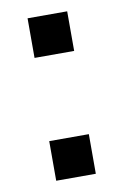

<svg xmlns="http://www.w3.org/2000/svg" viewBox="-64 -528 365 568"><g transform="rotate(-10 119.0 -244.0)"><path d="M59 -488H178V-369H59ZM59 -119H178V0H59Z"/></g></svg>

Font: wassup Sans
Style: Medium
Weight: 600
Version: Version 2.001